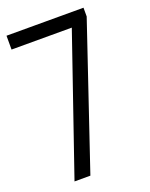

<svg xmlns="http://www.w3.org/2000/svg" viewBox="-140 -814 691 887"><g transform="rotate(-20 205.5 -370.0)"><path d="M69.5 0 309.5 -697.5 331.5 -672H4.5V-740H383V-697L147.5 0Z"/></g></svg>

Font: Encode Sans SC Condensed
Style: Regular
Weight: 400
Width: 3
Designer: Multiple Designers
Foundry: Impallari Type
Version: Version 3.002